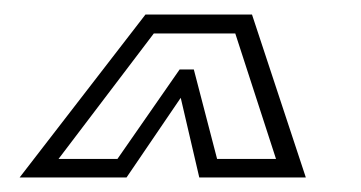

<svg xmlns="http://www.w3.org/2000/svg" viewBox="-20 -734 496 264"><path d="M7 -490 180 -714H326.5L400.5 -490H254L228.5 -599.5L154 -490ZM60.5 -515.5H141.5L227 -638.5H246.5L278.5 -515.5H359.5L303.5 -688H191.5Z"/></svg>

Font: Tourney Thin Light
Style: Italic
Weight: 300
Italic angle: -12°
Version: Version 1.015